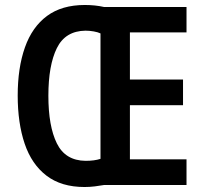

<svg xmlns="http://www.w3.org/2000/svg" viewBox="-20 -742 819 770"><path d="M320 -722Q362 -722 397 -714H728V-612H501V-423H714V-320H501V-103H728V0H397Q380 3 360 5.5Q340 8 319 8Q226 8 166.5 -37.5Q107 -83 79 -165.5Q51 -248 51 -359Q51 -470 80 -552Q109 -634 168.5 -678Q228 -722 320 -722ZM323 -619Q242 -618 208 -549Q174 -480 174 -358Q174 -236 208 -167Q242 -98 323 -97Q359 -97 383 -105V-608Q373 -613 356 -616Q339 -619 323 -619Z"/></svg>

Font: Noto Sans Gujarati Condensed SemiBold
Style: Regular
Weight: 600
Width: 3
Designer: Jelle Bosma - Monotype Design Team, Universal Thirst
Foundry: Monotype Imaging Inc.
Version: Version 2.106; ttfautohint (v1.8.4.7-5d5b)